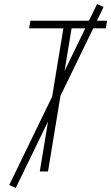

<svg xmlns="http://www.w3.org/2000/svg" viewBox="-20 -836 542 936"><path d="M174 0 289 -698H122L128 -735H502L496 -698H329L214 0ZM57 80 25 66 453 -816 485 -802Z"/></svg>

Font: Iosevka Extralight Oblique
Style: Regular
Weight: 200
Italic angle: -9°
Monospace: yes
Designer: Belleve Invis
Foundry: Belleve Invis
Version: Version 32.5.0; ttfautohint (v1.8.4)